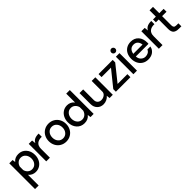

<svg xmlns="http://www.w3.org/2000/svg" viewBox="338 -2378 4265 4265"><g transform="rotate(-45 2470.0 -245.5)"><path d="M336.9 -555.2Q448.2 -555.2 518.6 -476.3Q588.9 -397.5 588.9 -277.8Q588.9 -199.2 557.1 -135Q525.4 -70.8 467.3 -33.4Q409.2 3.9 335.9 3.9Q230 3.9 164.1 -76.2V259.8L50.8 258.8V-549.8H154.8L164.1 -478Q226.6 -555.2 336.9 -555.2ZM316.9 -96.2Q388.2 -96.2 432.1 -148.2Q476.1 -200.2 476.1 -277.8Q476.1 -355.5 432.1 -407.7Q388.2 -460 316.9 -460Q261.7 -460 220.2 -424.3Q178.7 -388.7 164.1 -332V-224.1Q178.7 -167 220 -131.6Q261.2 -96.2 316.9 -96.2Z M979 -556.2 978 -456.1Q883.8 -460 830.3 -416.3Q776.9 -372.6 776.9 -277.8V0H662.1V-549.8H767.1L776.9 -458Q785.2 -477.5 799.3 -493.9Q813.5 -510.3 836.9 -525.4Q860.4 -540.5 896.7 -548.8Q933.1 -557.1 979 -556.2Z M1017.6 -275.9Q1017.6 -354.5 1051.8 -418.9Q1085.9 -483.4 1148.7 -521.2Q1211.4 -559.1 1290.5 -559.1Q1369.6 -559.1 1432.4 -521.2Q1495.1 -483.4 1529.3 -418.9Q1563.5 -354.5 1563.5 -275.9Q1563.5 -197.8 1529.3 -133.3Q1495.1 -68.8 1432.1 -31Q1369.1 6.8 1290.5 6.8Q1211.9 6.8 1148.9 -31Q1085.9 -68.8 1051.8 -133.3Q1017.6 -197.8 1017.6 -275.9ZM1290.5 -95.2Q1361.3 -95.2 1406 -147Q1450.7 -198.7 1450.7 -275.9Q1450.7 -353.5 1406 -405.8Q1361.3 -458 1290.5 -458Q1218.8 -458 1174.8 -406Q1130.9 -354 1130.9 -275.9Q1130.9 -198.2 1175 -146.7Q1219.2 -95.2 1290.5 -95.2Z M2152.3 -750V-1L2053.2 0L2043.5 -76.2Q1980.5 4.9 1866.2 4.9Q1754.4 4.9 1684.3 -73.5Q1614.3 -151.9 1614.3 -272Q1614.3 -350.6 1645.8 -415Q1677.2 -479.5 1735.4 -517.3Q1793.5 -555.2 1867.2 -555.2Q1973.1 -555.2 2039.6 -473.1V-750ZM1886.2 -89.8Q1941.4 -89.8 1982.9 -125Q2024.4 -160.2 2039.6 -216.8V-326.2Q2024.4 -383.3 1982.9 -418.7Q1941.4 -454.1 1886.2 -454.1Q1815.4 -454.1 1771.5 -401.9Q1727.5 -349.6 1727.5 -272Q1727.5 -194.3 1771.5 -142.1Q1815.4 -89.8 1886.2 -89.8Z M2753.4 -549.8V0H2651.4L2643.1 -79.1Q2613.3 -40.5 2563.2 -17.3Q2513.2 5.9 2461.4 5.9Q2371.6 5.9 2314.5 -52.7Q2257.3 -111.3 2257.3 -203.1V-549.8H2372.1V-215.8Q2372.1 -161.6 2404.8 -128.9Q2437.5 -96.2 2492.2 -96.2Q2550.3 -96.2 2594.7 -130.1Q2639.2 -164.1 2639.2 -215.8V-549.8Z M2849.6 -82 3150.9 -455.1H2854.5V-549.8H3299.8V-471.2L2998.5 -95.2H3306.6V0H2849.6Z M3500.7 -640.6Q3481.9 -622.1 3455.6 -622.1Q3429.2 -622.1 3410.4 -640.6Q3391.6 -659.2 3391.6 -686Q3391.6 -712.9 3410.4 -731.9Q3429.2 -751 3455.6 -751Q3481.9 -751 3500.7 -731.9Q3519.5 -712.9 3519.5 -686Q3519.5 -659.2 3500.7 -640.6ZM3399.4 -549.8H3512.2V0H3399.4Z M4116.2 -276.9Q4116.2 -253.4 4114.3 -240.2H3716.3Q3720.7 -168 3764.6 -126.5Q3808.6 -85 3866.2 -84Q3917.5 -84 3955.1 -106.2Q3992.7 -128.4 4008.3 -168.9H4102.1Q4098.1 -144 4087.6 -120.4Q4077.1 -96.7 4057.6 -73.5Q4038.1 -50.3 4012.2 -33Q3986.3 -15.6 3948.7 -5.1Q3911.1 5.4 3867.2 4.9Q3789.6 4.9 3729.7 -32Q3669.9 -68.8 3638.4 -132.3Q3606.9 -195.8 3606.9 -274.9Q3606.9 -355 3637 -417.7Q3667 -480.5 3726.6 -517.3Q3786.1 -554.2 3867.2 -554.2Q3981.9 -554.2 4049.1 -478.5Q4116.2 -402.8 4116.2 -276.9ZM3866.2 -463.9Q3803.2 -463.9 3765.9 -425.8Q3728.5 -387.7 3718.3 -321.8H4009.3Q4002 -388.2 3965.1 -426Q3928.2 -463.9 3866.2 -463.9Z M4517.1 -556.2 4516.1 -456.1Q4421.9 -460 4368.4 -416.3Q4314.9 -372.6 4314.9 -277.8V0H4200.2V-549.8H4305.2L4314.9 -458Q4323.2 -477.5 4337.4 -493.9Q4351.6 -510.3 4375 -525.4Q4398.4 -540.5 4434.8 -548.8Q4471.2 -557.1 4517.1 -556.2Z M4842.3 1Q4808.6 1 4783.4 -2.2Q4758.3 -5.4 4733.2 -15.6Q4708 -25.9 4692.1 -43.2Q4676.3 -60.5 4666.3 -90.6Q4656.2 -120.6 4656.2 -162.1L4657.2 -461.9H4568.4V-551.8H4657.2V-750H4765.6V-551.8H4901.4V-460.9L4763.2 -461.9V-171.9Q4763.2 -131.3 4780.8 -112.1Q4798.3 -92.8 4842.3 -92.8H4906.2V1Z"/></g></svg>

Font: Oakes Grotesk Medium
Style: Regular
Weight: 500
Designer: Samuel Oakes
Foundry: Samuel Oakes
Version: Version 1.000;PS 001.000;hotconv 1.0.88;makeotf.lib2.5.64775